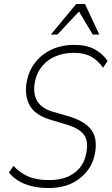

<svg xmlns="http://www.w3.org/2000/svg" viewBox="-20 -939 562 967"><path d="M226 8Q180 8 141.5 -1Q103 -10 73.5 -28Q44 -46 25 -70L48 -104Q70 -80 96.5 -63.5Q123 -47 156 -39.5Q189 -32 227 -32Q281 -32 319 -48Q357 -64 381.5 -93.5Q406 -123 414 -165Q423 -207 415 -235Q407 -263 382 -281Q357 -299 317 -311L234 -336Q153 -360 127 -413Q101 -466 116 -534Q124 -574 145.5 -607.5Q167 -641 198 -664.5Q229 -688 268.5 -700.5Q308 -713 353 -713Q415 -713 455.5 -691.5Q496 -670 522 -632L499 -598Q471 -637 436.5 -655Q402 -673 353 -673Q302 -673 261 -656Q220 -639 193.5 -607.5Q167 -576 157 -533Q144 -472 166 -432.5Q188 -393 247 -376L330 -352Q411 -327 442 -282Q473 -237 457 -160Q449 -122 429 -91.5Q409 -61 378.5 -38Q348 -15 309.5 -3.5Q271 8 226 8ZM236 -765 364 -919H408L480 -765H447L378 -881L269 -765Z"/></svg>

Font: Nunito Sans 10pt Condensed ExtraLight
Style: Italic
Weight: 250
Width: 3
Italic angle: -9°
Designer: Vernon Adams
Foundry: Vernon Adams
Version: Version 3.101;gftools[0.9.27]